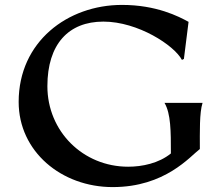

<svg xmlns="http://www.w3.org/2000/svg" viewBox="-20 -744 905 782"><path d="M439 18C653 18 754 -107 794 -137C794 -207 792 -285 805 -325H650C676 -281 676 -209 676 -119C627 -79 559 -65 502 -65C318 -65 173 -209 173 -393C173 -564 259 -656 401 -656C542 -656 690 -559 721 -500L729 -504L748 -655C708 -677 617 -724 477 -724C255 -724 56 -574 56 -329C56 -127 230 18 439 18Z"/></svg>

Font: Coconat Demi
Style: Regular
Weight: 400
Designer: Sara Lavazza
Foundry: Collletttivo
Version: Version 1.000;Glyphs 3.2 (3217)